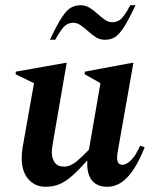

<svg xmlns="http://www.w3.org/2000/svg" viewBox="-20 -704 583 734"><path d="M154 10Q114 10 88.5 -19Q63 -48 63 -100Q63 -117 66 -138L110 -386L40 -420V-430L232 -464H235L182 -157Q178 -133 178 -122Q178 -99 189 -83Q200 -67 225 -67Q249 -67 274.5 -88.5Q300 -110 320 -132L364 -386L304 -420V-430L486 -464H490L430 -124Q421 -74 447 -74Q463 -74 480.5 -91Q498 -108 516 -147L533 -141Q504 -67 469 -28.5Q434 10 390 10Q350 10 330.5 -15.5Q311 -41 314 -89H312Q280 -53 255.5 -31.5Q231 -10 207.5 0Q184 10 154 10ZM171 -552Q198 -610 217 -638.5Q236 -667 252.5 -675.5Q269 -684 288 -684Q307 -684 323 -674Q339 -664 352.5 -651.5Q366 -639 380 -629Q394 -619 410 -619Q427 -619 441 -630Q455 -641 478 -684H498Q471 -626 452 -597.5Q433 -569 417 -560.5Q401 -552 381 -552Q361 -552 346 -562Q331 -572 317 -584.5Q303 -597 289 -607Q275 -617 259 -617Q243 -617 229 -606Q215 -595 191 -552Z"/></svg>

Font: Spectral SemiBold
Style: Italic
Weight: 600
Italic angle: -10°
Designer: Jean-Baptiste Levee
Foundry: Production Type
Version: Version 2.001